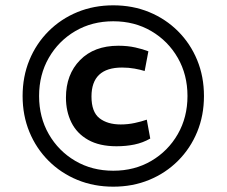

<svg xmlns="http://www.w3.org/2000/svg" viewBox="-20 -703 852 722"><path d="M406 -1Q333 -1 271 -26.5Q209 -52 162.5 -98.5Q116 -145 90.5 -207Q65 -269 65 -342Q65 -415 90.5 -477Q116 -539 162.5 -585.5Q209 -632 271 -657.5Q333 -683 406 -683Q479 -683 541 -657.5Q603 -632 649.5 -585.5Q696 -539 721.5 -477Q747 -415 747 -342Q747 -269 721.5 -207Q696 -145 649.5 -98.5Q603 -52 541 -26.5Q479 -1 406 -1ZM406 -61Q486 -61 549 -98Q612 -135 648.5 -198.5Q685 -262 685 -342Q685 -422 648.5 -485.5Q612 -549 549 -586Q486 -623 406 -623Q326 -623 263 -586Q200 -549 163.5 -485.5Q127 -422 127 -342Q127 -262 163.5 -198.5Q200 -135 263 -98Q326 -61 406 -61ZM418 -153Q354 -153 311.5 -177Q269 -201 248.5 -242.5Q228 -284 228 -336Q228 -423 281 -477Q334 -531 425 -531Q460 -531 489 -524.5Q518 -518 538 -510L524 -436Q508 -441 486 -445Q464 -449 439 -449Q324 -449 324 -340Q324 -282 354 -258.5Q384 -235 434 -235Q461 -235 486.5 -240.5Q512 -246 532 -253L545 -182Q517 -166 485.5 -159.5Q454 -153 418 -153Z"/></svg>

Font: Murecho Black
Style: Regular
Weight: 900
Designer: Neil Summerour
Foundry: Positype
Version: Version 1.010; ttfautohint (v1.8.3)